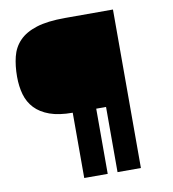

<svg xmlns="http://www.w3.org/2000/svg" viewBox="-86 -856 841 932"><g transform="rotate(-10 334.5 -390.5)"><path d="M253.9 -321.8Q186.5 -321.8 141.1 -338.1Q95.7 -354.5 68.4 -383.5Q41 -412.6 29.5 -452.6Q18.1 -492.7 18.1 -540.5Q18.1 -594.2 29.1 -638.7Q40 -683.1 70.6 -714.8Q101.1 -746.6 155.5 -763.9Q210 -781.2 297.4 -781.2H533.2V0H418V-321.3H369.6V0H253.9Z"/></g></svg>

Font: Coda Caption ExtraBold
Style: Regular
Weight: 800
Designer: vernon adams
Foundry: vernon adams
Version: Version 1.002